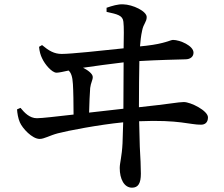

<svg xmlns="http://www.w3.org/2000/svg" viewBox="-20 -808 1040 890"><path d="M242 -471C253 -471 275 -476 298 -481C309 -471 316 -454 318 -418C320 -388 321 -325 321 -277C242 -268 174 -260 151 -260C117 -260 93 -286 75 -308L59 -301C60 -284 64 -259 72 -241C84 -213 129 -164 164 -164C185 -164 210 -180 248 -190C293 -202 439 -230 551 -241L548 -144C545 -82 535 -53 535 -29C535 21 555 62 592 62C621 62 633 41 633 -3C633 -31 631 -78 628 -128L625 -246C811 -254 863 -229 912 -230C930 -230 944 -240 944 -264C944 -295 864 -335 832 -335C807 -335 768 -326 624 -311C624 -393 625 -472 626 -525C711 -530 802 -532 839 -533C862 -533 877 -545 877 -564C877 -596 814 -623 782 -623C770 -623 745 -606 658 -596L629 -593C631 -617 633 -640 639 -667C645 -698 660 -706 660 -729C660 -756 596 -787 550 -788C527 -789 500 -781 474 -772V-753C524 -742 549 -737 552 -707C555 -681 554 -640 553 -584C450 -573 309 -558 266 -558C231 -558 206 -573 175 -599L161 -591C163 -569 168 -552 175 -538C188 -509 221 -471 242 -471ZM552 -304 393 -286C394 -330 396 -372 398 -400C401 -425 410 -436 410 -451C410 -466 387 -483 365 -494C420 -502 493 -512 553 -519Z"/></svg>

Font: GenKiMin2 TW SB
Style: Regular
Weight: 600
Version: Version 2.100;PS 2.1;hotconv 16.6.51;makeotf.lib2.5.65220 DE